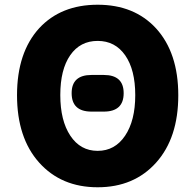

<svg xmlns="http://www.w3.org/2000/svg" viewBox="-20 -778 826 812"><path d="M146 -659Q238 -758 393 -758Q548 -758 640 -658Q734 -555 734 -375Q734 -195 640.5 -90.5Q547 14 393 14Q239 14 145.5 -90.5Q52 -195 52 -375.5Q52 -556 146 -659ZM277.5 -204Q320 -140 393 -140Q466 -140 509 -204Q552 -268 552 -375.5Q552 -483 509.5 -544Q467 -605 393 -605Q319 -605 277 -544.5Q235 -484 235 -376Q235 -268 277.5 -204ZM367 -306Q283 -306 283 -384Q283 -461 367 -461H419Q503 -461 503 -384Q503 -306 419 -306Z"/></svg>

Font: Resource Han Rounded TW Heavy
Style: Regular
Weight: 900
Designer: Cyano Hao (round all glyphs); Ryoko NISHIZUKA 西塚涼子 (kana, bopomofo & ideographs); Paul D. Hunt (Latin, Greek & Cyrillic)
Foundry: Cyano Hao
Version: 0.990